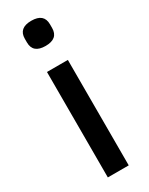

<svg xmlns="http://www.w3.org/2000/svg" viewBox="-197 -782 637 820"><g transform="rotate(-30 122.0 -371.5)"><path d="M122 -619Q60 -619 60 -672V-690Q60 -743 122 -743Q184 -743 184 -690V-672Q184 -619 122 -619ZM71 -520H174V0H71Z"/></g></svg>

Font: IBM Plex Sans Condensed Medium
Style: Regular
Weight: 500
Width: 3
Designer: Mike Abbink, Paul van der Laan, Pieter van Rosmalen
Foundry: Bold Monday
Version: Version 1.3